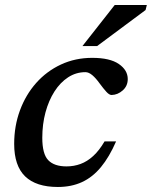

<svg xmlns="http://www.w3.org/2000/svg" viewBox="-20 -734 605 765"><path d="M320.5 -446.5Q283 -446.5 251.5 -426Q220 -405.5 197 -369.5Q174 -333.5 161.2 -286.2Q148.5 -239 148.5 -185Q148.5 -120.5 172.2 -95.8Q196 -71 245 -71Q274.5 -71 301 -80.8Q327.5 -90.5 351.5 -112.5Q375.5 -134.5 396.5 -170.5H442.5Q415.5 -108.5 382.2 -68.2Q349 -28 306.8 -8.5Q264.5 11 210.5 11Q124 11 80.2 -31.2Q36.5 -73.5 36.5 -160.5Q36.5 -232 59.5 -294.2Q82.5 -356.5 124.2 -403.5Q166 -450.5 223 -477Q280 -503.5 347.5 -503.5Q418 -503.5 453.5 -479Q489 -454.5 489 -419Q489 -391.5 469 -373.8Q449 -356 424.5 -355.5Q415.5 -355.5 404 -368Q392.5 -380.5 377 -401.5Q362 -422.5 347.8 -434.5Q333.5 -446.5 320.5 -446.5ZM308.5 -550.5 437 -714H565L560 -694L367 -550.5Z"/></svg>

Font: Newsreader 9pt Medium
Style: Italic
Weight: 500
Italic angle: -17°
Designer: Hugues Gentile
Foundry: Production Type
Version: Version 1.003